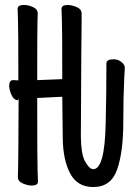

<svg xmlns="http://www.w3.org/2000/svg" viewBox="-20 -731 540 774"><path d="M356 23Q292 23 263 -31.5Q234 -86 233 -173.5Q232 -261 231 -341L130 -336Q130 -74 131.5 -45Q133 -16 133 1Q133 17 108 17Q92 17 72 8.5Q52 0 52 -17Q52 -29 53 -55Q54 -81 55 -333L52 -328L53 -327Q36 -327 26.5 -348Q17 -369 17 -385Q17 -408 33 -408L54 -407Q54 -621 52.5 -649.5Q51 -678 51 -695Q51 -711 76 -711Q94 -711 113 -702.5Q132 -694 132 -677Q132 -665 131 -639.5Q130 -614 130 -408L231 -412Q231 -621 229.5 -649.5Q228 -678 228 -695Q228 -711 253 -711Q269 -711 289 -702.5Q309 -694 309 -677V-640Q308 -617 306 -179Q307 -110 322 -82Q340 -49 356 -49Q402 -49 406 -232Q409 -357 409 -476Q409 -492 438 -492Q456 -492 469.5 -481Q483 -470 483 -459Q483 -446 481 -420Q477 -338 477 -238Q477 -120 452.5 -48.5Q428 23 356 23Z"/></svg>

Font: LXGW WenKai Mono Medium
Style: Regular
Weight: 500
Monospace: yes
Designer: LXGW / Fontworks Inc.
Foundry: LXGW / Fontworks Inc.
Version: Version 1.520; June 14, 2025